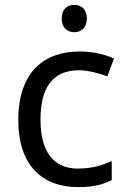

<svg xmlns="http://www.w3.org/2000/svg" viewBox="-20 -757 520 787"><path d="M285 -737C256 -737 233 -720 233 -681C233 -643 256 -625 285 -625C312 -625 336 -643 336 -681C336 -720 312 -737 285 -737ZM300 10C361 10 402 0 438 -19V-97C401 -80 357 -66 299 -66C198 -66 146 -137 146 -266C146 -400 197 -469 304 -469C341 -469 388 -456 420 -444L447 -517C415 -533 360 -546 306 -546C162 -546 55 -463 55 -265C55 -75 157 10 300 10Z"/></svg>

Font: Noto Sans Hebrew Droid
Style: Bold
Weight: 700
Designer: Monotype Design Team
Foundry: Monotype Imaging Inc.
Version: Version 1.100